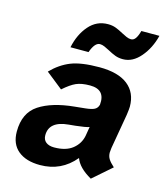

<svg xmlns="http://www.w3.org/2000/svg" viewBox="-106 -769 743 863"><g transform="rotate(15 265.5 -338.0)"><path d="M449 -124Q449 -107 457 -94Q465 -81 484 -64L397 12Q337 -22 322 -64Q259 12 160 12Q95 12 58 -18.5Q21 -49 21 -107Q21 -194 80.5 -233Q140 -272 243 -282L292 -287Q321 -290 334 -297Q347 -304 351 -320Q358 -392 286 -392Q246 -392 221.5 -381Q197 -370 164 -341L86 -403Q126 -444 173.5 -463Q221 -482 306 -482Q393 -482 438 -446.5Q483 -411 483 -346Q483 -335 479 -307L451 -145Q449 -129 449 -124ZM325 -169 332 -211Q316 -205 269 -200L238 -197Q149 -189 149 -124Q149 -103 163 -92Q177 -81 201 -81Q256 -81 287 -106Q318 -131 325 -169ZM293 -679Q313 -679 329 -673Q345 -667 365 -656Q376 -650 387.5 -645Q399 -640 409 -640Q421 -640 429.5 -651.5Q438 -663 445 -688H529Q514 -628 478 -586Q442 -544 397 -544Q377 -544 361 -550Q345 -556 325 -567Q314 -573 302.5 -578Q291 -583 281 -583Q257 -583 240 -535H156Q169 -597 204.5 -638Q240 -679 293 -679Z"/></g></svg>

Font: KoHo
Style: Bold Italic
Weight: 700
Italic angle: -10°
Version: Version 1.000; ttfautohint (v1.6)